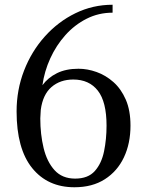

<svg xmlns="http://www.w3.org/2000/svg" viewBox="-20 -780 600 810"><path d="M530.5 -250Q530.5 -175 502.8 -116.2Q475 -57.5 422.2 -23.8Q369.5 10 294 10Q181 10 115.5 -71.2Q50 -152.5 50 -310Q50 -401 81.5 -482.2Q113 -563.5 169 -626Q225 -688.5 298.2 -724.2Q371.5 -760 455 -760V-726.5Q396 -726.5 345.5 -701Q295 -675.5 256 -632Q217 -588.5 192 -533.5Q167 -478.5 159 -420.5Q182.5 -452.5 220.2 -471.2Q258 -490 311 -490Q349 -490 387.5 -476.2Q426 -462.5 458.5 -433.8Q491 -405 510.8 -359.5Q530.5 -314 530.5 -250ZM429.5 -250Q429.5 -350.5 392.8 -397.5Q356 -444.5 289 -444.5Q234 -444.5 197.2 -412.8Q160.5 -381 152 -316.5L150 -280.5Q150 -213.5 164 -155.5Q178 -97.5 210.2 -62Q242.5 -26.5 297 -26.5Q351.5 -26.5 380 -58.5Q408.5 -90.5 419 -141.8Q429.5 -193 429.5 -250Z"/></svg>

Font: Bodoni* 06pt
Style: Regular
Weight: 400
Version: Version 2.3